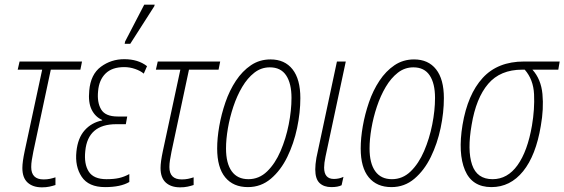

<svg xmlns="http://www.w3.org/2000/svg" viewBox="-20 -793 2422 824"><path d="M160 11Q121 11 98.5 -9.5Q76 -30 76 -72Q76 -98 86 -145L161 -494H56L64 -529H332L325 -494H198L123 -142Q119 -121 116.5 -106Q114 -91 114 -76Q114 -23 167 -23Q182 -23 194 -25.5Q206 -28 218 -32V1Q206 5 192 8Q178 11 160 11Z M431 10Q360 10 330.5 -34.5Q301 -79 308 -143Q314 -201 343.5 -234Q373 -267 418 -276L419 -278Q389 -291 373.5 -322Q358 -353 363 -404Q369 -474 413 -506.5Q457 -539 513 -539Q573 -539 611 -509L597 -477Q583 -489 560 -497Q537 -505 513 -505Q461 -505 433 -477.5Q405 -450 401 -402Q396 -354 414 -323.5Q432 -293 485 -293H526L520 -260H479Q357 -260 346 -145Q340 -89 361 -56.5Q382 -24 437 -24Q469 -24 491 -29Q513 -34 535 -46V-12Q498 10 431 10ZM515 -605 517 -615 599 -773H644L642 -766L539 -605Z M753 11Q714 11 691.5 -9.5Q669 -30 669 -72Q669 -98 679 -145L754 -494H649L657 -529H925L918 -494H791L716 -142Q712 -121 709.5 -106Q707 -91 707 -76Q707 -23 760 -23Q775 -23 787 -25.5Q799 -28 811 -32V1Q799 5 785 8Q771 11 753 11Z M1044 10Q981 10 946.5 -32Q912 -74 912 -156Q912 -200 921 -251.5Q930 -303 947.5 -354Q965 -405 992.5 -446.5Q1020 -488 1057 -513Q1094 -538 1141 -538Q1202 -538 1235.5 -495.5Q1269 -453 1269 -372Q1269 -310 1255 -243.5Q1241 -177 1213 -119.5Q1185 -62 1142.5 -26Q1100 10 1044 10ZM1046 -24Q1092 -24 1126.5 -57.5Q1161 -91 1184 -144.5Q1207 -198 1219 -258.5Q1231 -319 1231 -373Q1231 -435 1208 -469.5Q1185 -504 1138 -504Q1101 -504 1071.5 -481Q1042 -458 1019.5 -420Q997 -382 981.5 -335.5Q966 -289 958 -242Q950 -195 950 -156Q950 -92 974.5 -58Q999 -24 1046 -24Z M1402 10Q1370 10 1351.5 -7.5Q1333 -25 1333 -66Q1333 -87 1338 -116L1426 -529H1464L1377 -121Q1374 -107 1372.5 -95Q1371 -83 1371 -74Q1371 -25 1413 -25Q1435 -25 1454 -34L1446 2Q1438 6 1427 8Q1416 10 1402 10Z M1660 10Q1597 10 1562.5 -32Q1528 -74 1528 -156Q1528 -200 1537 -251.5Q1546 -303 1563.5 -354Q1581 -405 1608.5 -446.5Q1636 -488 1673 -513Q1710 -538 1757 -538Q1818 -538 1851.5 -495.5Q1885 -453 1885 -372Q1885 -310 1871 -243.5Q1857 -177 1829 -119.5Q1801 -62 1758.5 -26Q1716 10 1660 10ZM1662 -24Q1708 -24 1742.5 -57.5Q1777 -91 1800 -144.5Q1823 -198 1835 -258.5Q1847 -319 1847 -373Q1847 -435 1824 -469.5Q1801 -504 1754 -504Q1717 -504 1687.5 -481Q1658 -458 1635.5 -420Q1613 -382 1597.5 -335.5Q1582 -289 1574 -242Q1566 -195 1566 -156Q1566 -92 1590.5 -58Q1615 -24 1662 -24Z M2089 10Q2006 10 1975.5 -62.5Q1945 -135 1965 -257Q1987 -388 2051.5 -458.5Q2116 -529 2229 -529H2382L2376 -494H2265Q2302 -453 2308 -389.5Q2314 -326 2301 -253Q2280 -126 2225 -58Q2170 10 2089 10ZM2094 -24Q2158 -24 2201 -84Q2244 -144 2263 -254Q2275 -325 2272 -388.5Q2269 -452 2232 -494H2221Q2127 -494 2075 -433Q2023 -372 2004 -257Q1985 -148 2006 -86Q2027 -24 2094 -24Z"/></svg>

Font: Noto Sans Condensed ExtraLight
Style: Italic
Weight: 200
Width: 3
Italic angle: -12°
Designer: Monotype Design Team
Foundry: Monotype Imaging Inc.
Version: Version 2.013; ttfautohint (v1.8.4.7-5d5b)